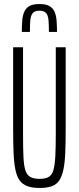

<svg xmlns="http://www.w3.org/2000/svg" viewBox="-20 -922 390 950"><path d="M176 8Q139 8 115 -1Q91 -10 77 -29.5Q63 -49 56 -83.5Q49 -118 47 -168.5Q45 -219 45 -289V-688H94V-257Q94 -189 96 -146Q98 -103 105.5 -79.5Q113 -56 130 -46.5Q147 -37 176 -37Q205 -37 221 -46.5Q237 -56 244 -79.5Q251 -103 253.5 -146Q256 -189 256 -257V-688H305V-289Q305 -219 303 -168.5Q301 -118 294 -84Q287 -50 273.5 -29.5Q260 -9 236 -0.5Q212 8 176 8ZM175 -902Q207 -902 224.5 -892Q242 -882 250 -863.5Q258 -845 260 -820Q262 -795 262 -764H222Q222 -799 220 -822.5Q218 -846 208 -857.5Q198 -869 175 -869Q152 -869 142 -857Q132 -845 130 -822Q128 -799 128 -764H88Q88 -795 90 -820Q92 -845 100 -863.5Q108 -882 125.5 -892Q143 -902 175 -902Z"/></svg>

Font: Saira UltraCondensed Light
Style: Regular
Weight: 300
Width: 1
Designer: Hector Gatti with collaboration of the Omnibus-Type team
Foundry: Omnibus-Type
Version: Version 1.101